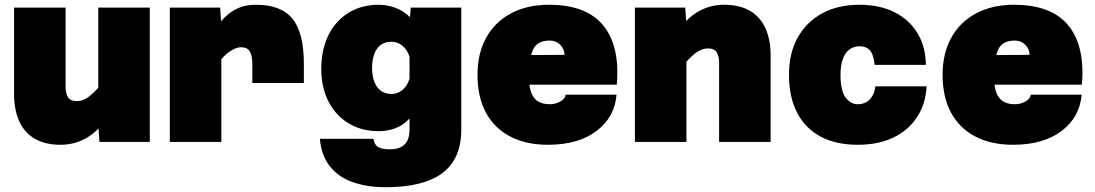

<svg xmlns="http://www.w3.org/2000/svg" viewBox="-20 -595 4590 805"><path d="M255 -563V-229Q255 -203 265.5 -187Q276 -171 301 -171Q329 -171 354.5 -191Q380 -211 416 -254L430 -99Q386 -40 338 -14Q290 12 234 12Q169 12 125.5 -13.5Q82 -39 60.5 -87Q39 -135 39 -201V-563ZM608 -563V0H397L392 -72V-563Z M1038 -247V-328Q1038 -361 1027.5 -379Q1017 -397 990 -397Q970 -397 943 -379Q916 -361 887 -320L869 -462Q896 -496 921.5 -521.5Q947 -547 978.5 -561Q1010 -575 1053 -575Q1160 -575 1207 -515.5Q1254 -456 1254 -328V-247ZM692 0V-563H903L908 -490V0Z M1699 -523 1702 -563H1914V-52Q1914 71 1835 130.5Q1756 190 1596 190Q1524 190 1464 170.5Q1404 151 1366 106Q1328 61 1321 -13H1546Q1549 11 1564.5 21Q1580 31 1616 31Q1655 31 1676 11Q1697 -9 1697 -52V-98Q1671 -70 1638 -57.5Q1605 -45 1567 -45Q1496 -45 1441.5 -78Q1387 -111 1357 -170Q1327 -229 1327 -306Q1327 -387 1357 -447.5Q1387 -508 1441.5 -541.5Q1496 -575 1567 -575Q1604 -575 1638.5 -562Q1673 -549 1699 -523ZM1622 -201Q1647 -201 1667.5 -218Q1688 -235 1697 -265V-357Q1688 -386 1667.5 -403Q1647 -420 1622 -420Q1594 -420 1576 -406.5Q1558 -393 1549 -368Q1540 -343 1540 -310Q1540 -278 1549 -253.5Q1558 -229 1576 -215Q1594 -201 1622 -201Z M2278 12Q2185 12 2118.5 -23Q2052 -58 2017 -123.5Q1982 -189 1982 -281Q1982 -371 2018.5 -437Q2055 -503 2122.5 -539Q2190 -575 2281 -575Q2439 -575 2509.5 -488Q2580 -401 2566 -240H2148L2150 -364L2347 -365Q2346 -390 2328.5 -407.5Q2311 -425 2285 -425Q2233 -425 2215.5 -388Q2198 -351 2198 -271Q2198 -234 2206.5 -209Q2215 -184 2234 -171Q2253 -158 2286 -158Q2308 -158 2328.5 -169Q2349 -180 2352 -198H2565Q2557 -103 2480.5 -45.5Q2404 12 2278 12Z M2995 0V-334Q2995 -360 2984.5 -376Q2974 -392 2949 -392Q2921 -392 2895.5 -372Q2870 -352 2834 -309L2820 -464Q2864 -523 2912 -549Q2960 -575 3016 -575Q3081 -575 3124.5 -549.5Q3168 -524 3189.5 -476Q3211 -428 3211 -362V0ZM2642 0V-563H2853L2858 -491V0Z M3576 12Q3484 12 3419.5 -23Q3355 -58 3321.5 -123.5Q3288 -189 3288 -281Q3288 -372 3324.5 -437.5Q3361 -503 3427 -539Q3493 -575 3583 -575Q3669 -575 3731 -543.5Q3793 -512 3827 -455.5Q3861 -399 3862 -323H3647Q3643 -366 3627.5 -383.5Q3612 -401 3583 -401Q3560 -401 3542 -388Q3524 -375 3514 -348.5Q3504 -322 3504 -281Q3504 -214 3525.5 -186Q3547 -158 3576 -158Q3596 -158 3611.5 -166.5Q3627 -175 3637 -191.5Q3647 -208 3650 -233H3865Q3861 -159 3825 -104Q3789 -49 3726 -18.5Q3663 12 3576 12Z M4228 12Q4135 12 4068.5 -23Q4002 -58 3967 -123.5Q3932 -189 3932 -281Q3932 -371 3968.5 -437Q4005 -503 4072.5 -539Q4140 -575 4231 -575Q4389 -575 4459.5 -488Q4530 -401 4516 -240H4098L4100 -364L4297 -365Q4296 -390 4278.5 -407.5Q4261 -425 4235 -425Q4183 -425 4165.5 -388Q4148 -351 4148 -271Q4148 -234 4156.5 -209Q4165 -184 4184 -171Q4203 -158 4236 -158Q4258 -158 4278.5 -169Q4299 -180 4302 -198H4515Q4507 -103 4430.5 -45.5Q4354 12 4228 12Z"/></svg>

Font: Azeret Mono Thin Black
Style: Regular
Weight: 900
Version: Version 1.002